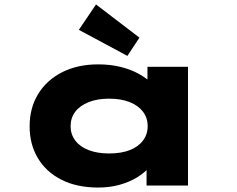

<svg xmlns="http://www.w3.org/2000/svg" viewBox="-20 -833 1062 862"><path d="M421 9Q325 9 256 -26Q187 -61 150 -123Q113 -185 113 -266Q113 -348 151 -410.5Q189 -473 258.5 -508.5Q328 -544 421 -544Q476 -544 522 -532.5Q568 -521 603 -501.5Q638 -482 659.5 -460.5Q681 -439 687 -420L642 -412V-533H824V0H638V-150L675 -133Q672 -108 651 -83Q630 -58 596 -37Q562 -16 517.5 -3.5Q473 9 421 9ZM470 -144Q524 -144 562.5 -159Q601 -174 622 -202Q643 -230 643 -266Q643 -304 622 -331.5Q601 -359 562.5 -374.5Q524 -390 470 -390Q417 -390 378 -374.5Q339 -359 318 -331.5Q297 -304 297 -266Q297 -230 318 -202Q339 -174 378 -159Q417 -144 470 -144ZM552 -582 334 -699 411 -813 606 -664Z"/></svg>

Font: Lexend Zetta ExtraBold
Style: Regular
Weight: 800
Designer: Bonnie Shaver-Troup, Thomas Jockin
Foundry: Lexend
Version: Version 1.007